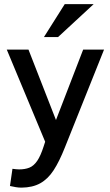

<svg xmlns="http://www.w3.org/2000/svg" viewBox="-20 -735 522 911"><path d="M82 155.3Q69.3 155.3 55.4 153.1Q41.5 150.9 27.3 147.5L39.1 65.9Q47.9 66.9 55.7 67.9Q63.5 68.8 70.3 68.8Q98.6 68.8 119.4 60.5Q140.1 52.2 156.5 28.3Q172.9 4.4 187.5 -41.5L194.3 -62.5L12.2 -499.5H115.2L245.6 -165.5L374.5 -499.5H473.6L287.6 -34.7Q261.7 30.8 234.6 72.5Q207.5 114.3 171.1 134.5Q134.8 154.8 82 155.3ZM255.4 -559.1H188.5L287.1 -715.3H424.3Z"/></svg>

Font: Pontano Sans SemiBold
Style: Regular
Weight: 600
Designer: Vernon Adams
Foundry: Vernon Adams
Version: Version 2.001